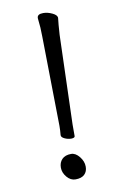

<svg xmlns="http://www.w3.org/2000/svg" viewBox="-83 -745 516 817"><g transform="rotate(-10 175.0 -336.5)"><path d="M188 -150Q174 -150 160 -156.5Q146 -163 146 -172V-173Q148 -193 148 -212L142 -599Q142 -638 137 -678V-680Q137 -697 163 -697Q182 -697 202 -687.5Q222 -678 222 -666V-665Q221 -657 219 -636Q217 -615 216 -594L204 -208V-158Q204 -154 199.5 -152Q195 -150 188 -150ZM176 -86Q195 -86 211.5 -65.5Q228 -45 228 -22Q228 -1 215 11.5Q202 24 176 24Q155 24 139 5Q123 -14 123 -36Q123 -58 136.5 -72Q150 -86 176 -86Z"/></g></svg>

Font: Iansui 0.93
Style: Regular
Weight: 400
Designer: But Ko / Fontworks Inc.
Foundry: zi-hi.com / Fontworks Inc.
Version: Version 0.931